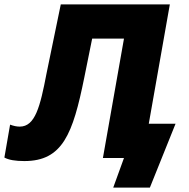

<svg xmlns="http://www.w3.org/2000/svg" viewBox="-56 -720 860 875"><path d="M55 14C229 14 276 -109 328 -366L364 -544H509L413 0H509L460 135H627L744 -156H622L718 -700H221L156 -385C127 -233 104 -143 34 -143C20 -143 6 -146 -10 -152L-36 -2C-16 9 14 14 55 14Z"/></svg>

Font: Fixel Display ExtraBold
Style: Italic
Weight: 800
Italic angle: -10°
Designer: AlfaBravo + MacPaw
Foundry: Kyrylo Tkachov, Marchela Mozhyna, Serhii Makarenko, Maria Weinstein, Zakhar Kryvoshyya
Version: Version 1.210;Glyphs 3.2 (3217)